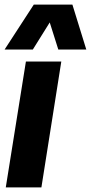

<svg xmlns="http://www.w3.org/2000/svg" viewBox="-21 -810 393 830"><path d="M158 0H4L91 -544H244ZM-1 -596 125 -790H292L352 -596H231L194 -713L121 -596Z"/></svg>

Font: Georama ExtraCondensed Thin
Style: Bold Italic
Weight: 700
Italic angle: -9°
Version: Version 1.001